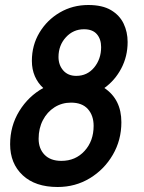

<svg xmlns="http://www.w3.org/2000/svg" viewBox="-20 -734 578 768"><path d="M210.5 14Q121 14 70.8 -33Q20.5 -80 20.5 -157Q20.5 -230 57 -289.5Q93.5 -349 153 -382Q131.5 -401.5 119.5 -429Q107.5 -456.5 107.5 -490.5Q107.5 -553 137.8 -603.5Q168 -654 219.2 -684Q270.5 -714 333 -714Q389.5 -714 424 -693.5Q458.5 -673 474.5 -639.5Q490.5 -606 490.5 -566Q490.5 -508.5 465.2 -460.5Q440 -412.5 397.5 -382Q465.5 -336.5 465.5 -245Q465.5 -173.5 431.2 -114.8Q397 -56 339.2 -21Q281.5 14 210.5 14ZM285 -430.5Q329 -430.5 356.8 -464.2Q384.5 -498 384.5 -545.5Q384.5 -577.5 367.5 -597.2Q350.5 -617 316 -617Q273 -617 243.5 -584.8Q214 -552.5 214 -506Q214 -474 233 -452.2Q252 -430.5 285 -430.5ZM225.5 -90.5Q282 -90.5 318.2 -130.2Q354.5 -170 354.5 -230.5Q354.5 -272 331.5 -297.8Q308.5 -323.5 264 -323.5Q227.5 -323.5 198 -304.8Q168.5 -286 151.5 -253.2Q134.5 -220.5 134.5 -179Q134.5 -139.5 158.2 -115Q182 -90.5 225.5 -90.5Z"/></svg>

Font: Cabin Condensed
Style: Bold Italic
Weight: 700
Width: 3
Italic angle: -10°
Designer: Pablo Impallari
Foundry: Pablo Impallari. http://www.impallari.com Igino Marini. http://www.ikern.com
Version: Version 3.001; ttfautohint (v1.8.3)